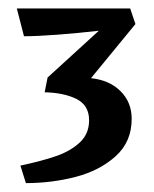

<svg xmlns="http://www.w3.org/2000/svg" viewBox="-20 -835 358 445"><path d="M186.5 -556.2Q186.5 -590.8 157.5 -605.5Q128.4 -620.1 83.5 -621.1L90.3 -655.3L209 -763.7Q161.6 -758.3 113.5 -754.6Q65.4 -751 35.6 -751L19 -815.4H281.7L293.9 -779.3L190.9 -653.8Q233.4 -649.4 259.3 -623.8Q285.2 -598.1 285.2 -559.6Q285.2 -506.3 248 -472.9Q210.9 -439.5 155.3 -425Q99.6 -410.6 40 -410.6L27.3 -451.2Q77.6 -461.9 110.6 -473.4Q143.6 -484.9 165 -504.9Q186.5 -524.9 186.5 -556.2Z"/></svg>

Font: Vesper Libre Medium
Style: Regular
Weight: 500
Designer: Robert Keller & Kimya Gandhi
Foundry: Mota Italic
Version: Version 1.058